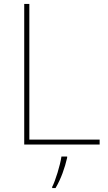

<svg xmlns="http://www.w3.org/2000/svg" viewBox="-20 -734 546 975"><path d="M103 0H486V-25H129V-714H103ZM321 67V61H292C286 104 261 185 245 215V221H262C290 174 309 119 321 67Z"/></svg>

Font: Noto Sans Syriac Eastern Thin
Style: Regular
Weight: 100
Designer: Patrick Giasson and the Monotype Design Team
Foundry: Monotype Imaging Inc.
Version: Version 3.001